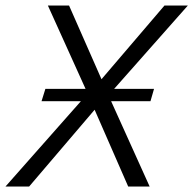

<svg xmlns="http://www.w3.org/2000/svg" viewBox="-30 -678 703 698"><path d="M264 -310H121L135 -355H281L144 -658H221L339 -390L568 -658H653L385 -355H530L517 -310H374L514 0H436L314 -279L76 0H-10Z"/></svg>

Font: LXGW Bright GB
Style: Italic
Weight: 400
Italic angle: -12°
Designer: Christian Thalmann (Catharsis Fonts)
Foundry: LXGW / Christian Thalmann (Catharsis Fonts) / Fontworks Inc.
Version: Version 5.510